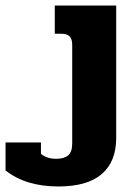

<svg xmlns="http://www.w3.org/2000/svg" viewBox="-59 -500 482 694"><path d="M-39 116V15H89V56Q110 74 144 74Q173 74 187.5 61.5Q202 49 202 19V-338Q202 -358 193 -368Q184 -378 163 -378H139V-480H361V-1Q361 84 309 129Q257 174 152 174Q34 174 -39 116Z"/></svg>

Font: Pridi SemiBold
Style: Regular
Weight: 600
Designer: Katatrad Team
Foundry: CadsonDemak
Version: Version 1.001